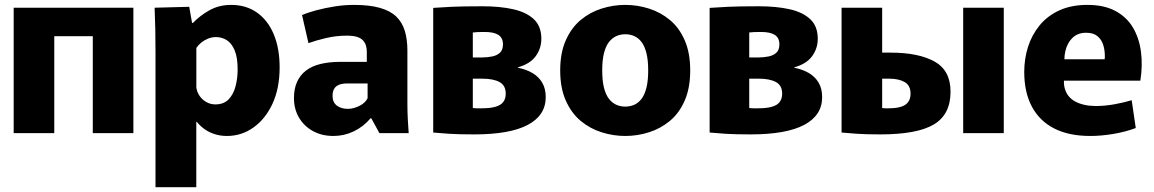

<svg xmlns="http://www.w3.org/2000/svg" viewBox="-20 -552 4783 796"><path d="M364.7 0V-520H533V0ZM36.7 0V-520H205V0ZM136.3 -402V-520H453.7V-402Z M624.7 -336.7Q624.7 -382.2 623.8 -431.1Q622.8 -480 621 -520L764.5 -523.8L776.3 -456.8H779.8Q808.8 -487.3 848.5 -509.5Q888.2 -531.7 938.3 -531.7Q1000.7 -531.7 1045.8 -499.6Q1091 -467.5 1115.2 -409.2Q1139.3 -351 1139.3 -272.5Q1139.3 -186.5 1110.1 -122.8Q1080.8 -59.2 1031.2 -23.8Q981.7 11.7 920.7 11.7Q894.2 11.7 870.9 4.4Q847.7 -2.8 829.1 -15.8Q810.5 -28.8 795.7 -47H793.8V224H624.7ZM873 -119.2Q907.3 -119.2 927.4 -139.7Q947.5 -160.3 956.3 -193.3Q965.2 -226.3 965.2 -264.2Q965.2 -314.7 952.6 -343.9Q940 -373.2 919.8 -385.8Q899.5 -398.3 875.7 -398.3Q858.7 -398.3 842.9 -392.1Q827.2 -385.8 814.6 -375.6Q802 -365.3 794 -353.3V-190Q796 -172 806.6 -155.7Q817.2 -139.5 834.7 -129.3Q852.2 -119.2 873 -119.2Z M1362.5 11.7Q1314.2 11.7 1277.2 -8.7Q1240.2 -29.2 1219.4 -64.7Q1198.7 -100.3 1198.7 -145.3Q1198.7 -183.8 1211.4 -212.2Q1224.2 -240.7 1248.5 -259.3Q1272.8 -278 1308.5 -286.7Q1344.2 -295.5 1389.2 -295.5H1500.7V-337.5Q1500.7 -352.2 1496.8 -364.2Q1493 -376.2 1483.9 -385.5Q1474.8 -394.8 1458.6 -399.5Q1442.3 -404.2 1417.5 -404.2Q1374.3 -404.2 1331.9 -394.3Q1289.5 -384.3 1258.8 -373.2L1232.2 -489.5Q1256.8 -500.2 1291.8 -509.5Q1326.7 -518.8 1367.1 -525.3Q1407.5 -531.7 1447.5 -531.7Q1511.8 -531.7 1555 -519.4Q1598.2 -507.2 1623 -483.1Q1647.8 -459 1658.4 -423.6Q1669 -388.2 1669 -342.7V-121.5Q1669 -90.2 1670.7 -56.9Q1672.5 -23.7 1674.3 0H1553L1519.2 -61.8H1516.5Q1486.2 -26.2 1446.4 -7.3Q1406.7 11.7 1362.5 11.7ZM1422.5 -100.7Q1445 -100.7 1469.7 -112.8Q1494.3 -125 1504 -144.7V-206H1417.8Q1407.3 -206 1396.8 -204Q1386.3 -202 1377.7 -196.6Q1369 -191.2 1363.8 -180.8Q1358.7 -170.5 1358.7 -154Q1358.7 -128.2 1376.3 -114.4Q1394 -100.7 1422.5 -100.7Z M1946.3 5.2Q1882 5.2 1843.2 2.7Q1804.3 0.2 1776 -2.5V-519.3Q1806.3 -521.5 1851.8 -523.8Q1897.2 -526 1980.2 -526Q2053.2 -526 2108.1 -513.6Q2163 -501.2 2193.7 -471.9Q2224.3 -442.7 2224.3 -391.5Q2224.3 -350.8 2200.6 -318.7Q2176.8 -286.5 2126.3 -272.7L2127.5 -271.2Q2161.7 -264.3 2187.5 -249.2Q2213.3 -234 2227.9 -209.3Q2242.5 -184.7 2242.5 -149.3Q2242.5 -73.8 2168.2 -34.3Q2093.8 5.2 1946.3 5.2ZM1975.8 -103Q2013 -103 2035 -109.6Q2057 -116.2 2066.8 -129.7Q2076.7 -143.3 2076.7 -163.5Q2076.7 -198 2050.8 -211.9Q2025 -225.8 1980.2 -225.8H1940.2V-104Q1947.3 -103 1956.8 -103Q1966.3 -103 1975.8 -103ZM1977.7 -313.8Q2001.3 -313.8 2021.2 -318.1Q2041 -322.3 2053.1 -333.8Q2065.2 -345.3 2065.2 -368.2Q2065.2 -395 2046.2 -407.3Q2027.2 -419.5 1988.7 -419.5Q1972.8 -419.5 1960.2 -419Q1947.7 -418.5 1940.2 -417.3V-313.8Z M2572.3 11.7Q2522.2 11.7 2474 -3.6Q2425.8 -18.8 2387.2 -51Q2348.7 -83.2 2325.6 -135.3Q2302.5 -187.3 2302.5 -260Q2302.5 -332.7 2325.6 -384.7Q2348.7 -436.8 2387.2 -469Q2425.8 -501.2 2474 -516.4Q2522.2 -531.7 2572.3 -531.7Q2622.5 -531.7 2670.7 -516.4Q2718.8 -501.2 2757.5 -469Q2796.2 -436.8 2818.8 -384.7Q2841.5 -332.7 2841.5 -260Q2841.5 -187.3 2818.8 -135.3Q2796.2 -83.2 2757.5 -51Q2718.8 -18.8 2670.7 -3.6Q2622.5 11.7 2572.3 11.7ZM2572.3 -110Q2592.5 -110 2609.9 -117.8Q2627.3 -125.7 2640.1 -142.7Q2652.8 -159.7 2660.1 -188.7Q2667.3 -217.7 2667.3 -260Q2667.3 -302.3 2660.1 -331.3Q2652.8 -360.3 2640.1 -377.3Q2627.3 -394.3 2609.9 -402.2Q2592.5 -410 2572.3 -410Q2552.2 -410 2534.8 -402.2Q2517.5 -394.3 2504.3 -377.3Q2491.2 -360.3 2483.9 -331.3Q2476.7 -302.3 2476.7 -260Q2476.7 -217.7 2483.9 -188.7Q2491.2 -159.7 2504.3 -142.7Q2517.5 -125.7 2534.8 -117.8Q2552.2 -110 2572.3 -110Z M3092.3 5.2Q3028 5.2 2989.2 2.7Q2950.3 0.2 2922 -2.5V-519.3Q2952.3 -521.5 2997.8 -523.8Q3043.2 -526 3126.2 -526Q3199.2 -526 3254.1 -513.6Q3309 -501.2 3339.7 -471.9Q3370.3 -442.7 3370.3 -391.5Q3370.3 -350.8 3346.6 -318.7Q3322.8 -286.5 3272.3 -272.7L3273.5 -271.2Q3307.7 -264.3 3333.5 -249.2Q3359.3 -234 3373.9 -209.3Q3388.5 -184.7 3388.5 -149.3Q3388.5 -73.8 3314.2 -34.3Q3239.8 5.2 3092.3 5.2ZM3121.8 -103Q3159 -103 3181 -109.6Q3203 -116.2 3212.8 -129.7Q3222.7 -143.3 3222.7 -163.5Q3222.7 -198 3196.8 -211.9Q3171 -225.8 3126.2 -225.8H3086.2V-104Q3093.3 -103 3102.8 -103Q3112.3 -103 3121.8 -103ZM3123.7 -313.8Q3147.3 -313.8 3167.2 -318.1Q3187 -322.3 3199.1 -333.8Q3211.2 -345.3 3211.2 -368.2Q3211.2 -395 3192.2 -407.3Q3173.2 -419.5 3134.7 -419.5Q3118.8 -419.5 3106.2 -419Q3093.7 -418.5 3086.2 -417.3V-313.8Z M3629.7 5.2Q3571.2 5.2 3534.3 2.7Q3497.3 0.2 3469 -2.5V-520H3637.3V-333.8H3672Q3788.3 -333.8 3854.6 -296.8Q3920.8 -259.8 3920.8 -171.8Q3920.8 -77.2 3851.5 -36Q3782.2 5.2 3629.7 5.2ZM3663.3 -103Q3696.3 -103 3716.2 -109.6Q3736.2 -116.2 3745.6 -129.7Q3755 -143.3 3755 -163.5Q3755 -198 3730.4 -211.9Q3705.8 -225.8 3666.8 -225.8H3637.3V-104Q3643.7 -103 3650 -103Q3656.3 -103 3663.3 -103ZM3973.2 0V-520H4141.5V0Z M4499.8 11.7Q4411.2 11.7 4350.3 -19.5Q4289.5 -50.7 4257.9 -110.1Q4226.3 -169.5 4226.3 -253.7Q4226.3 -308 4241.9 -357.4Q4257.5 -406.8 4289.8 -446.5Q4322.2 -486.2 4371.7 -508.9Q4421.2 -531.7 4488.3 -531.7Q4557.3 -531.7 4604.2 -506.6Q4651 -481.5 4676.9 -437.9Q4702.8 -394.3 4710.2 -337.6Q4717.7 -280.8 4707.7 -217.5H4315.5L4406.3 -284.8Q4383.7 -224.2 4394.1 -186.2Q4404.5 -148.3 4439.2 -130.4Q4473.8 -112.5 4523.3 -112.5Q4560.5 -112.5 4600.6 -119.7Q4640.7 -127 4671.8 -136.5L4688.7 -21.2Q4646.3 -5.3 4596.1 3.2Q4545.8 11.7 4499.8 11.7ZM4316.5 -306.3H4559.5Q4560.5 -310.7 4560.5 -313.7Q4560.5 -316.7 4560.5 -319.5Q4560.5 -344.8 4553.5 -366.6Q4546.5 -388.3 4529.6 -402.3Q4512.7 -416.2 4483 -416.2Q4447.8 -416.2 4426 -394.8Q4404.2 -373.3 4396.6 -339.3Q4389 -305.3 4396.3 -268.3Z"/></svg>

Font: Murecho Thin
Style: Regular
Weight: 100
Designer: Neil Summerour
Foundry: Positype
Version: Version 1.010